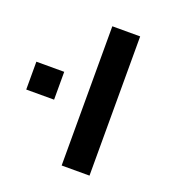

<svg xmlns="http://www.w3.org/2000/svg" viewBox="-117 -717 735 810"><g transform="rotate(20 250.0 -312.5)"><path d="M125 -375V-250H0V-375ZM375 -625V0H250V-625Z"/></g></svg>

Font: CraftyPE
Style: Regular
Weight: 400
Designer: Erek Butcher
Foundry: Haunted Coop
Version: Version 0.018;April 4, 2024;FontCreator 15.0.0.2962 64-bit